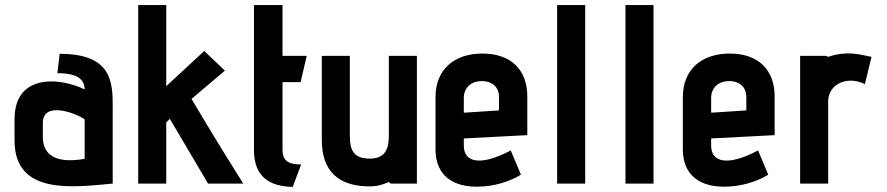

<svg xmlns="http://www.w3.org/2000/svg" viewBox="-20 -720 3477 753"><path d="M422 -298C422 -394 422 -509 214 -509L205 -433C255 -433 312 -424 312 -369C277 -388 177 -420 106 -385C65 -365 37 -324 37 -252V-169C37 45 263 15 422 0ZM312 -97C191 -76 148 -118 148 -183V-238C148 -324 275 -278 312 -252Z M934 0C823 -176 760 -284 731 -332L862 -443L781 -520L632 -382V-700H522V0H632V-240L646 -254L796 0Z M1161 -75C1121 -75 1088 -83 1088 -132V-398H1159L1183 -501H1088V-700H976V-132C976 -54 1009 11 1128 13Z M1615 0V-501H1505V-192C1505 -142 1496 -98 1430 -98C1366 -98 1352 -132 1352 -188V-501H1242V-172C1242 -47 1309 11 1430 11C1466 11 1489 0 1505 -6L1512 0Z M2048 -190V-342C2048 -447 1983 -510 1872 -510C1763 -510 1688 -449 1688 -339V-134C1688 -30 1759 15 1858 12C1915 11 1976 -6 2023 -35L1983 -130C1862 -66 1799 -84 1799 -149V-177ZM1937 -287 1799 -278V-338C1799 -363 1815 -402 1871 -402C1906 -402 1937 -382 1937 -340Z M2275 0V-700H2165V0Z M2543 0V-700H2433V0Z M3018 -190V-342C3018 -447 2953 -510 2842 -510C2733 -510 2658 -449 2658 -339V-134C2658 -30 2729 15 2828 12C2885 11 2946 -6 2993 -35L2953 -130C2832 -66 2769 -84 2769 -149V-177ZM2907 -287 2769 -278V-338C2769 -363 2785 -402 2841 -402C2876 -402 2907 -382 2907 -340Z M3228 0V-322C3228 -392 3305 -424 3372 -390L3398 -497C3345 -508 3298 -521 3228 -497L3220 -501H3118V0Z"/></svg>

Font: Advent Pro
Style: Bold
Weight: 700
Designer: Andreas Kalpakidis
Foundry: Andreas Kalpakidis
Version: Version 2.002 2008